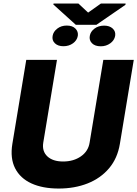

<svg xmlns="http://www.w3.org/2000/svg" viewBox="-20 -1070 786 1099"><path d="M571.4 -727.3H745.7L666.2 -246.8Q652.7 -164.1 604.4 -106.9Q556.1 -49.7 481.7 -20.2Q407.3 9.2 316.1 9.2Q224.1 9.2 159.8 -20.2Q95.5 -49.7 66.4 -106.9Q37.3 -164.1 50.8 -246.8L130.3 -727.3H306.1L227.6 -253.6Q219.8 -204.2 251.1 -174.9Q282.3 -145.6 341.3 -145.6Q400.9 -145.6 443 -174.9Q485.1 -204.2 492.9 -253.6ZM429 -1049.7 484.4 -997.9 557.5 -1049.7H699.2L697.8 -1042.3L531.6 -927.9H414.1L285.2 -1044.4L286.6 -1049.7ZM494 -864.7Q497.9 -888.8 520.6 -906.1Q543.3 -923.3 576.3 -923.3Q607.2 -923.3 625.2 -906.6Q643.1 -889.9 639.2 -864.7Q634.6 -839.1 611.2 -822.1Q587.7 -805 556.8 -805Q523.8 -805 506.6 -822.4Q489.3 -839.8 494 -864.7ZM281.2 -864.7Q285.2 -888.8 307.7 -906.2Q330.3 -923.7 362.2 -923.7Q394.9 -923.7 411.9 -906.2Q429 -888.8 425.4 -864.7Q420.8 -838.8 397.7 -822.1Q374.6 -805.4 343 -805.4Q311.8 -805.4 294.2 -822.3Q276.6 -839.1 281.2 -864.7Z"/></svg>

Font: Inter UI Extra Bold
Style: Italic
Weight: 800
Italic angle: 9.39999°
Designer: Rasmus Andersson
Foundry: rsms
Version: 3.2;8d6f07862